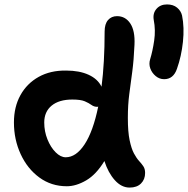

<svg xmlns="http://www.w3.org/2000/svg" viewBox="-20 -833 850 868"><path d="M282 9Q212 9 158 -30.5Q104 -70 73.5 -136Q43 -202 43 -279Q43 -350 72.5 -403Q102 -456 155 -485.5Q208 -515 279 -514Q339 -514 380.5 -495Q422 -476 439 -441Q446 -495 449.5 -557.5Q453 -620 453 -690Q453 -725 468.5 -742.5Q484 -760 509 -760Q547 -760 569 -727Q591 -694 588 -631Q585 -562 578 -509.5Q571 -457 564.5 -408Q558 -359 558 -300Q558 -237 566 -199Q574 -161 585.5 -139.5Q597 -118 609 -105Q621 -92 628.5 -80.5Q636 -69 636 -51Q636 -22 617.5 -3.5Q599 15 566 15Q529 15 499 -18.5Q469 -52 452 -105Q415 -44 369.5 -17.5Q324 9 282 9ZM180 -279Q180 -239 194.5 -203Q209 -167 231.5 -144.5Q254 -122 277 -122Q324 -122 362.5 -180.5Q401 -239 424 -351L420 -350Q405 -350 393.5 -358.5Q382 -367 363.5 -375Q345 -383 307 -383Q247 -383 213.5 -355.5Q180 -328 180 -279ZM722 -475Q701 -475 684 -489Q667 -503 659.5 -523.5Q652 -544 659 -566Q670 -602 677 -649.5Q684 -697 675 -743Q670 -773 687.5 -793Q705 -813 735 -813Q763 -813 780.5 -798.5Q798 -784 803 -763Q814 -709 807 -643.5Q800 -578 780 -522Q764 -475 722 -475Z"/></svg>

Font: Shantell Sans Normal
Style: Regular
Weight: 600
Designer: Stephen Nixon, Anya Danilova, Shantell Martin
Foundry: Arrow Type
Version: Version 1.009;[a7da0bfa3]